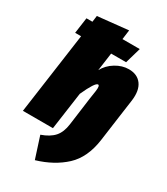

<svg xmlns="http://www.w3.org/2000/svg" viewBox="-239 -870 1043 1201"><g transform="rotate(30 282.5 -269.0)"><path d="M446 -557Q508 -557 538.5 -515Q569 -473 559 -397L542 -275L516 -86Q497 49 419 121.5Q341 194 220 230L170 75Q230 54 260 20Q290 -14 298 -74L325 -275L334 -335Q340 -378 326 -378Q305 -378 256 -270L218 0H1L83 -586H40L56 -700H99L105 -745L325 -768L316 -700H441L408 -586H300L282 -456Q306 -501 352 -529Q398 -557 446 -557Z"/></g></svg>

Font: Fira Sans Ultra
Style: Italic
Weight: 950
Italic angle: -8°
Designer: Carrois Corporate & Edenspiekermann AG
Foundry: Carrois Corporate GbR & Edenspiekermann AG
Version: Version 4.203;PS 004.203;hotconv 1.0.88;makeotf.lib2.5.64775